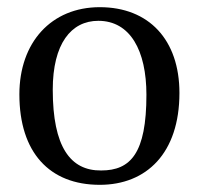

<svg xmlns="http://www.w3.org/2000/svg" viewBox="-20 -505 554 535"><path d="M258 -485C123 -485 34 -387 34 -242C34 -80 118 10 258 10C388 10 480 -78 480 -246C480 -394 395 -485 258 -485ZM254 -447C343 -447 388 -364 388 -241C388 -78 344 -30 262 -30C176 -29 127 -96 127 -255C127 -383 178 -447 254 -447Z"/></svg>

Font: STIX Two Math
Style: Regular
Weight: 400
Designer: Ross Mills, John Hudson & Paul Hanslow, Tiro Typeworks Ltd; with portions MicroPress Inc., with additions and correction
Foundry: Tiro Typeworks Ltd
Version: Version 2.02 b142